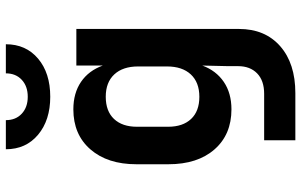

<svg xmlns="http://www.w3.org/2000/svg" viewBox="-202 -622 1005 640"><g transform="rotate(-90 300.0 -302.5)"><path d="M152 180V76H307Q351 76 375 52.5Q399 29 399 -11V-44L401 -130Q384 -84 346.5 -58.5Q309 -33 255 -33Q171 -33 121.5 -89.5Q72 -146 72 -243V-350Q72 -446 121.5 -503Q171 -560 255 -560Q309 -560 346.5 -534.5Q384 -509 401 -462V-550H523V-8Q523 79 465.5 129.5Q408 180 309 180ZM297 -140Q345 -140 371.5 -168.5Q398 -197 398 -248V-344Q398 -395 371.5 -423.5Q345 -452 297 -452Q249 -452 223 -424.5Q197 -397 197 -348V-244Q197 -195 223 -167.5Q249 -140 297 -140ZM297 -637Q219 -637 170.5 -677.5Q122 -718 122 -785H219Q219 -752 240.5 -732Q262 -712 297 -712Q332 -712 353.5 -732Q375 -752 375 -785H472Q472 -718 424 -677.5Q376 -637 297 -637Z"/></g></svg>

Font: JetBrains Mono NL
Style: Bold
Weight: 700
Monospace: yes
Designer: Philipp Nurullin, Konstantin Bulenkov
Foundry: JetBrains
Version: Version 2.305; ttfautohint (v1.8.4.7-5d5b)